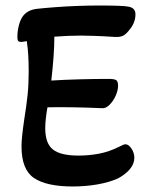

<svg xmlns="http://www.w3.org/2000/svg" viewBox="-20 -663 545 696"><path d="M244 13Q149 13 103.5 -17.5Q58 -48 58 -132Q58 -149 60.5 -173Q63 -197 68 -231Q76 -280 80 -318.5Q84 -357 84 -403Q84 -433 82.5 -461Q81 -489 77 -514Q62 -511 57 -511Q49 -511 46 -514.5Q43 -518 43 -528Q43 -549 48 -569.5Q53 -590 62 -603Q79 -627 114 -631Q141 -634 180.5 -637Q220 -640 261.5 -641.5Q303 -643 336 -643Q428 -643 445 -639Q471 -635 471 -611Q471 -581 450 -556Q439 -541 428 -534.5Q417 -528 397 -529Q353 -532 320 -533Q287 -534 274 -534Q251 -534 226.5 -533Q202 -532 177 -530Q177 -495 174 -455Q171 -415 166 -371Q212 -374 270 -375.5Q328 -377 373 -377Q393 -377 400.5 -373Q408 -369 408 -352Q408 -336 399.5 -316.5Q391 -297 377 -283Q371 -277 364 -273.5Q357 -270 345 -271Q302 -273 247.5 -274Q193 -275 152 -274Q148 -251 146 -232Q144 -213 144 -198Q144 -143 172 -121Q200 -99 264 -99Q303 -99 339.5 -106Q376 -113 414 -132Q428 -140 435 -140Q446 -140 456.5 -124.5Q467 -109 467 -91Q467 -69 450.5 -49.5Q434 -30 407 -16Q376 -2 333 5.5Q290 13 244 13Z"/></svg>

Font: Akaya Telivigala
Style: Regular
Weight: 400
Designer: Vaishnavi Murthy Yerkadithaya, Juan Luis Blanco Aristondo
Version: Version 1.002; ttfautohint (v1.8.3)